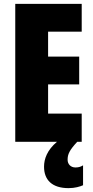

<svg xmlns="http://www.w3.org/2000/svg" viewBox="-20 -734 483 994"><path d="M330 93C330 65 339 44 380 0H403V-146H229V-297H390V-441H229V-570H403V-714H59V0H275C224 43 208 89 208 129C208 198 250 240 335 240C368 240 394 232 410 225V122C400 128 389 133 371 133C345 133 330 115 330 93Z"/></svg>

Font: Noto Sans Hebrew ExtraCondensed Black
Style: Regular
Weight: 900
Width: 2
Designer: Monotype Design Team
Foundry: Monotype Imaging Inc.
Version: Version 2.004